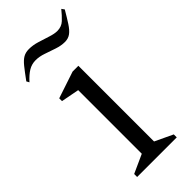

<svg xmlns="http://www.w3.org/2000/svg" viewBox="-231 -693 730 730"><g transform="rotate(-45 134.5 -328.0)"><path d="M27 0V-16L102 -50V-392L29 -406V-421L137 -457H168V-50L240 -16V0ZM-8 -544 -14 -555Q8 -585 22 -602.5Q36 -620 49 -627.5Q62 -635 80 -635Q101 -635 124 -628Q147 -621 168.5 -614Q190 -607 205 -607Q228 -607 243.5 -621.5Q259 -636 275 -656L283 -645Q266 -616 253 -596Q240 -576 227 -566.5Q214 -557 196 -557Q176 -557 153.5 -564.5Q131 -572 109.5 -579.5Q88 -587 68 -587Q47 -587 29.5 -576.5Q12 -566 -8 -544Z"/></g></svg>

Font: Ancizar Serif Light
Style: Regular
Weight: 300
Designer: Cesar Puertas, Viviana Monsalve, Julian Moncada, Julian Prieto, Jose Castro, Felipe Aragon, Mariel Hernandez, Sara Alarc
Version: Version 8.100